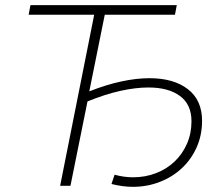

<svg xmlns="http://www.w3.org/2000/svg" viewBox="-20 -720 856 744"><path d="M424 -43Q460 -33 496 -33Q543 -33 584.5 -49Q626 -65 656.5 -94Q687 -123 704.5 -163Q722 -203 722 -250Q722 -315 677.5 -348Q633 -381 555 -381Q506 -381 447 -368Q388 -355 319 -327L253 0H213L345 -663H91L98 -700H665L658 -663H386L326 -366Q392 -392 450.5 -404.5Q509 -417 559 -417Q653 -417 708 -374.5Q763 -332 763 -252Q763 -196 742 -149Q721 -102 684.5 -68Q648 -34 599 -15Q550 4 495 4Q456 4 412 -7Z"/></svg>

Font: Argentum Sans ExtraLight
Style: Italic
Weight: 200
Italic angle: -11°
Designer: Julieta Ulanovsky (font), Cristiano Sobral (main changes and remaster)
Foundry: Julieta Ulanovsky (font), Cristiano Sobral (main changes and remaster)
Version: Version 2.007;June 15, 2022;FontCreator 14.0.0.2814 64-bit; 